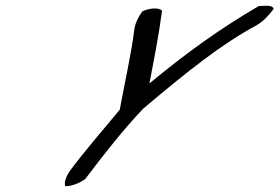

<svg xmlns="http://www.w3.org/2000/svg" viewBox="-20 -633 971 667"><path d="M475 -594C460 -574 451 -555 447 -534C439 -460 409 -324 396 -252C340 -184 278 -113 227 -45C208 -20 202 2 207 14C229 14 257 3 276 -11C343 -100 412 -187 478 -256C632 -386 749 -479 869 -544C898 -560 917 -584 931 -603C925 -616 904 -613 879 -612C743 -533 622 -445 499 -343C516 -431 531 -507 543 -596C532 -607 503 -606 475 -594Z"/></svg>

Font: Snowfall
Style: SuperObl
Weight: 400
Designer: Jasper
Foundry: Cannot Into Space Fonts
Version: Version 0.9